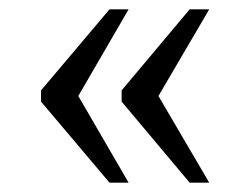

<svg xmlns="http://www.w3.org/2000/svg" viewBox="-20 -476 537 412"><path d="M387 -84 241 -258V-282L387 -456H429L320 -270L429 -84ZM215 -84 68 -258V-282L215 -456H256L148 -270L256 -84Z"/></svg>

Font: Noto Serif Tibetan Light
Style: Regular
Weight: 300
Version: Version 2.103